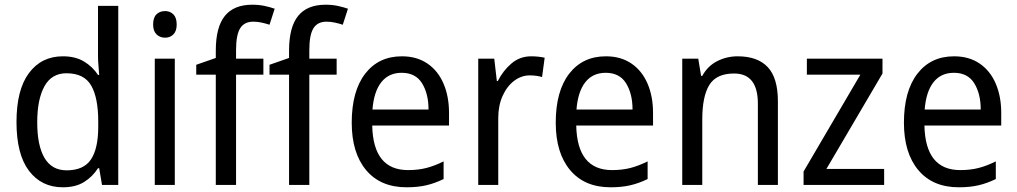

<svg xmlns="http://www.w3.org/2000/svg" viewBox="-20 -785 4316 815"><path d="M247 10Q156 10 103 -60Q50 -130 50 -267Q50 -404 103 -475Q156 -546 247 -546Q300 -546 336.5 -524Q373 -502 396 -467H401Q400 -484 398 -506.5Q396 -529 396 -545V-760H482V0H413L401 -71H396Q373 -35 337 -12.5Q301 10 247 10ZM263 -62Q335 -62 366 -108Q397 -154 397 -248V-269Q397 -370 367 -422Q337 -474 262 -474Q199 -474 168.5 -418.5Q138 -363 138 -266Q138 -167 169 -114.5Q200 -62 263 -62Z M681 -738Q702 -738 716 -724Q730 -710 730 -681Q730 -653 716 -639Q702 -625 681 -625Q659 -625 644.5 -639Q630 -653 630 -681Q630 -710 644 -724Q658 -738 681 -738ZM722 -536V0H637V-536Z M1098 -468H982V0H896V-468H813V-510L896 -539V-570Q896 -670 934.5 -717.5Q973 -765 1051 -765Q1079 -765 1102.5 -760Q1126 -755 1146 -748L1124 -680Q1109 -685 1091 -689Q1073 -693 1055 -693Q1017 -693 999.5 -665Q982 -637 982 -572V-536H1098Z M1409 -468H1293V0H1207V-468H1124V-510L1207 -539V-570Q1207 -670 1245.5 -717.5Q1284 -765 1362 -765Q1390 -765 1413.5 -760Q1437 -755 1457 -748L1435 -680Q1420 -685 1402 -689Q1384 -693 1366 -693Q1328 -693 1310.5 -665Q1293 -637 1293 -572V-536H1409Z M1686 -546Q1749 -546 1794 -515.5Q1839 -485 1862.5 -430.5Q1886 -376 1886 -306V-252H1560Q1564 -63 1712 -63Q1755 -63 1790 -72Q1825 -81 1863 -100V-25Q1826 -7 1789.5 1.5Q1753 10 1706 10Q1595 10 1534 -63Q1473 -136 1473 -264Q1473 -398 1530 -472Q1587 -546 1686 -546ZM1685 -476Q1630 -476 1598.5 -436Q1567 -396 1561 -320H1799Q1799 -387 1771.5 -431.5Q1744 -476 1685 -476Z M2235 -546Q2249 -546 2264 -544.5Q2279 -543 2292 -540L2281 -458Q2257 -465 2229 -465Q2193 -465 2162.5 -442Q2132 -419 2113.5 -378Q2095 -337 2095 -284V0H2010V-536H2078L2089 -441H2093Q2116 -486 2151.5 -516Q2187 -546 2235 -546Z M2552 -546Q2615 -546 2660 -515.5Q2705 -485 2728.5 -430.5Q2752 -376 2752 -306V-252H2426Q2430 -63 2578 -63Q2621 -63 2656 -72Q2691 -81 2729 -100V-25Q2692 -7 2655.5 1.5Q2619 10 2572 10Q2461 10 2400 -63Q2339 -136 2339 -264Q2339 -398 2396 -472Q2453 -546 2552 -546ZM2551 -476Q2496 -476 2464.5 -436Q2433 -396 2427 -320H2665Q2665 -387 2637.5 -431.5Q2610 -476 2551 -476Z M3111 -546Q3196 -546 3239 -500Q3282 -454 3282 -355V0H3197V-345Q3197 -473 3096 -473Q3021 -473 2991 -424.5Q2961 -376 2961 -278V0H2876V-536H2944L2956 -463H2961Q2984 -505 3024.5 -525.5Q3065 -546 3111 -546Z M3733 0H3391V-57L3632 -468H3405V-536H3726V-473L3488 -68H3733Z M4030 -546Q4093 -546 4138 -515.5Q4183 -485 4206.5 -430.5Q4230 -376 4230 -306V-252H3904Q3908 -63 4056 -63Q4099 -63 4134 -72Q4169 -81 4207 -100V-25Q4170 -7 4133.5 1.5Q4097 10 4050 10Q3939 10 3878 -63Q3817 -136 3817 -264Q3817 -398 3874 -472Q3931 -546 4030 -546ZM4029 -476Q3974 -476 3942.5 -436Q3911 -396 3905 -320H4143Q4143 -387 4115.5 -431.5Q4088 -476 4029 -476Z"/></svg>

Font: Noto Sans Tamil SemiCondensed
Style: Regular
Weight: 400
Width: 4
Designer: Jelle Bosma - Monotype Design Team
Foundry: Monotype Imaging Inc.
Version: Version 2.004; ttfautohint (v1.8.4.7-5d5b)